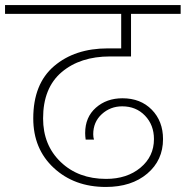

<svg xmlns="http://www.w3.org/2000/svg" viewBox="-52 -760 737 762"><path d="M-32 -705V-740H665V-705H468V-536H385Q266 -536 192.5 -473.5Q119 -411 119 -290Q119 -184 189 -117Q259 -50 369 -50Q452 -50 505.5 -94.5Q559 -139 559 -208Q559 -264 523.5 -301Q488 -338 433 -338Q386 -338 352 -307Q318 -276 318 -227Q318 -215 321 -206H288Q286 -220 286 -232Q286 -295 328.5 -332.5Q371 -370 434 -370Q506 -370 550.5 -324.5Q595 -279 595 -208Q595 -124 532.5 -71Q470 -18 368 -18Q243 -18 161.5 -93.5Q80 -169 80 -290Q80 -427 162.5 -497.5Q245 -568 376 -568H429V-705Z"/></svg>

Font: Poppins ExtraLight
Style: Regular
Weight: 275
Designer: Ninad Kale (Devanagari), Jonny Pinhorn (Latin)
Foundry: Indian Type Foundry
Version: Version 3.200;PS 1.000;hotconv 16.6.54;makeotf.lib2.5.65590